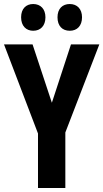

<svg xmlns="http://www.w3.org/2000/svg" viewBox="-20 -935 514 955"><path d="M85 -849C85 -806 110 -782 145 -782C182 -782 206 -807 206 -849C206 -890 182 -915 145 -915C110 -915 85 -892 85 -849ZM266 -849C266 -806 290 -782 327 -782C364 -782 388 -807 388 -849C388 -890 364 -915 327 -915C291 -915 266 -892 266 -849ZM238 -424 142 -714H0L169 -271V0H305V-276L474 -714H333Z"/></svg>

Font: Noto Sans Hebrew ExtraCondensed
Style: Bold
Weight: 700
Width: 2
Designer: Monotype Design Team
Foundry: Monotype Imaging Inc.
Version: Version 2.004